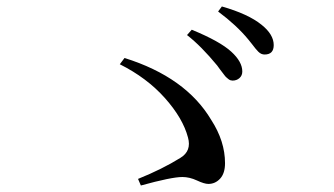

<svg xmlns="http://www.w3.org/2000/svg" viewBox="-20 -734 1040 597"><path d="M703.1 -483.4Q700.2 -483.4 696.8 -484.4Q693.4 -485.4 689.9 -488.3Q686.5 -491.2 684.1 -493.2Q681.6 -495.1 677.2 -501Q672.9 -506.8 670.9 -509.3Q668.9 -511.7 663.1 -519.5Q657.2 -527.3 655.3 -530.3Q605.5 -590.8 561.5 -625L576.2 -641.6Q664.1 -605.5 699.2 -573.2Q733.4 -542 733.4 -511.7Q733.4 -499 724.6 -491.2Q715.8 -483.4 703.1 -483.4ZM802.7 -564.5Q797.9 -564.5 793 -566.4Q788.1 -568.4 783.2 -573.2Q778.3 -578.1 774.4 -583Q770.5 -587.9 763.7 -596.7Q756.8 -605.5 752 -611.3Q715.8 -655.3 658.2 -698.2L669.9 -713.9Q752 -690.4 793 -657.2Q831.1 -627 831.1 -593.8Q831.1 -564.5 802.7 -564.5ZM418 -157.2 409.2 -177.7Q484.4 -208 541 -243.2Q576.2 -264.6 564.5 -306.6Q548.8 -366.2 492.7 -429.2Q436.5 -492.2 352.5 -534.2L367.2 -553.7Q557.6 -494.1 636.7 -361.3Q679.7 -294.9 679.7 -226.6Q679.7 -195.3 664.6 -178.7Q649.4 -162.1 627.9 -162.1Q615.2 -162.1 592.3 -172.9Q569.3 -183.6 546.9 -183.6Q513.7 -183.6 418 -157.2Z"/></svg>

Font: GenYoMin TW TTF Medium
Style: Regular
Weight: 500
Version: Version 1.300